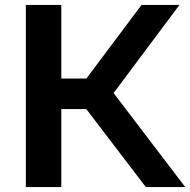

<svg xmlns="http://www.w3.org/2000/svg" viewBox="-20 -760 772 780"><path d="M572.5 0 330.5 -317H229V0H85V-740H229V-441H331L555 -740H709L441.5 -382L732.5 0Z"/></svg>

Font: Encode Sans Expanded SemiBold
Style: Regular
Weight: 600
Width: 7
Designer: Multiple Designers
Foundry: Impallari Type
Version: Version 2.000